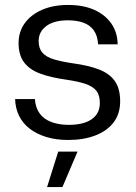

<svg xmlns="http://www.w3.org/2000/svg" viewBox="-20 -555 549 775"><path d="M255 10Q206 10 167 -2Q128 -14 100 -35.5Q72 -57 57 -87.5Q42 -118 41 -155H121Q123 -120 140.5 -96.5Q158 -73 188.5 -62Q219 -51 257 -51Q318 -51 350.5 -74Q383 -97 383 -139Q383 -171 369 -188.5Q355 -206 326 -216Q297 -226 250 -233Q185 -242 142 -258Q99 -274 77 -303.5Q55 -333 55 -381Q55 -427 80 -461.5Q105 -496 150 -515.5Q195 -535 255 -535Q316 -535 360 -515.5Q404 -496 429 -460.5Q454 -425 455 -376H376Q374 -411 358.5 -432.5Q343 -454 316.5 -463.5Q290 -473 254 -473Q198 -473 167 -450Q136 -427 136 -389Q136 -360 151 -342.5Q166 -325 197.5 -315.5Q229 -306 277 -299Q336 -291 378.5 -275Q421 -259 443 -228.5Q465 -198 465 -146Q465 -96 439 -61.5Q413 -27 365.5 -8.5Q318 10 255 10ZM170 200 215 57H293L232 200Z"/></svg>

Font: Mona Sans ExtraLight
Style: Regular
Weight: 400
Version: Version 2.000